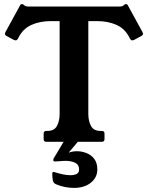

<svg xmlns="http://www.w3.org/2000/svg" viewBox="-20 -692 733 937"><path d="M565 -660Q570 -660 575.5 -661.5Q581 -663 587 -669Q590 -672 595 -672Q602 -672 605 -664L675 -536Q678 -530 678 -528Q678 -521 671 -517L634 -497Q631 -496 629 -495.5Q627 -495 625 -495Q620 -495 615 -502L612 -508Q590 -552 548.5 -570.5Q507 -589 454 -589H411V-136Q411 -102 424 -77.5Q437 -53 471 -53H477Q490 -53 490 -40V-13Q490 0 477 0H206Q193 0 193 -13V-40Q193 -53 206 -53H211Q245 -53 258 -77.5Q271 -102 271 -136V-589H228Q175 -589 133.5 -570.5Q92 -552 70 -508L67 -502Q62 -495 57 -495Q56 -495 53.5 -495.5Q51 -496 48 -497L11 -517Q4 -521 4 -528Q4 -530 7 -536L77 -664Q80 -672 87 -672Q92 -672 95 -669Q101 -663 107 -661.5Q113 -660 117 -660ZM306 -26Q310 -35 321 -35H367Q379 -35 379 -27Q379 -23 375 -18L315 53Q333 46 356 46Q379 46 402 55Q425 64 440 83.5Q455 103 455 135Q455 174 423.5 199.5Q392 225 341 225Q321 225 298.5 221Q276 217 253 207Q240 202 237.5 186Q235 170 235 157Q235 147 241 147Q245 147 249 149Q265 154 285 158.5Q305 163 324 163Q342 163 354 157Q366 151 366 135Q366 112 347 102.5Q328 93 299 93Q286 93 273 94.5Q260 96 248 96Q240 96 240 89Q240 84 242 81Z"/></svg>

Font: Young Serif
Style: Regular
Weight: 400
Designer: Bastien Sozeau
Foundry: NBR — Bastien Sozeau
Version: Version 3.004; ttfautohint (v1.8.4.7-5d5b);gftools[0.9.33]